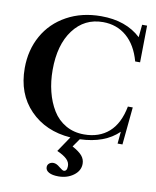

<svg xmlns="http://www.w3.org/2000/svg" viewBox="-97 -750 860 1059"><g transform="rotate(10 333.0 -220.5)"><path d="M303.2 234.9Q269 234.9 250 224.4Q231 213.9 231 195.8Q231 182.6 240.5 174.6Q250 166.5 264.2 166.5Q281.2 166.5 300.3 183.1Q320.3 199.2 326.7 199.2Q345.7 199.2 345.7 169.9Q345.7 148.4 328.6 131.6Q311.5 114.7 273.4 97.7L331.5 11.7Q191.4 1.5 104.2 -88.1Q17.1 -177.7 17.1 -321.3Q17.1 -422.9 62.3 -503.4Q107.4 -584 191.2 -630.1Q274.9 -676.3 383.3 -676.3Q522.9 -676.3 606.4 -598.1L613.3 -668.9H641.1L638.2 -462.9H610.8Q586.4 -551.8 531.5 -598.9Q476.6 -646 398.9 -646Q295.4 -646 232.9 -562.7Q170.4 -479.5 170.4 -338.4Q170.4 -273.9 184.6 -217.3Q198.7 -160.6 226.3 -115.2Q253.9 -69.8 299.1 -43.7Q344.2 -17.6 402.3 -17.6Q486.8 -17.6 541.3 -65.7Q595.7 -113.8 614.3 -210.9H641.6L621.1 0H593.8L600.1 -67.4Q523.4 7.8 384.3 12.7L352.1 58.6Q390.1 79.1 406.7 98.6Q423.3 118.2 423.3 143.6Q423.3 182.6 387.9 208.7Q352.5 234.9 303.2 234.9Z"/></g></svg>

Font: Elstob 18pt SemiBold
Style: Regular
Weight: 600
Designer: Peter S. Baker
Version: Version 1.015